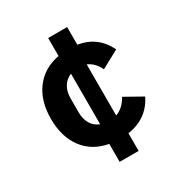

<svg xmlns="http://www.w3.org/2000/svg" viewBox="-173 -757 946 999"><g transform="rotate(-30 300.0 -258.0)"><path d="M258 114V6Q164 -11 112 -80.5Q60 -150 60 -258Q60 -366 112.5 -435.5Q165 -505 258 -522V-630H372V-524Q485 -506 535 -402L428 -344Q405 -393 363 -411V-104Q410 -121 438 -173L543 -114Q492 -10 372 8V114ZM268 -106V-410Q236 -397 219 -368.5Q202 -340 202 -300V-216Q202 -176 218.5 -147.5Q235 -119 268 -106Z"/></g></svg>

Font: iA Writer Duo S
Style: Bold
Weight: 700
Designer: Mike Abbink, Paul van der Laan, Pieter van Rosmalen, Oliver Reichenstein
Foundry: Bold Monday and Information Architects Inc.
Version: Version 2.000